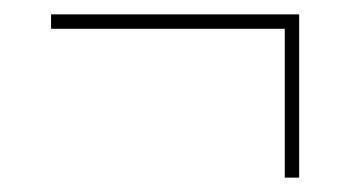

<svg xmlns="http://www.w3.org/2000/svg" viewBox="-20 -424 486 267"><path d="M51 -384V-404H396V-177H376V-384Z"/></svg>

Font: Georama Thin
Style: Regular
Weight: 100
Designer: Jean-Baptiste Levee
Foundry: Production Type
Version: Version 1.000